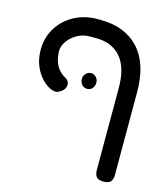

<svg xmlns="http://www.w3.org/2000/svg" viewBox="-110 -672 795 909"><g transform="rotate(15 287.5 -218.0)"><path d="M481 150Q454 150 445.5 137Q437 124 437 105V-298Q437 -396 394 -446.5Q351 -497 273 -497H243Q206 -497 177 -479.5Q148 -462 131.5 -435.5Q115 -409 119 -381Q122 -345 136.5 -319.5Q151 -294 182 -277Q203 -263 198 -240.5Q193 -218 164 -205Q150 -199 128.5 -208Q107 -217 85 -239.5Q63 -262 48.5 -295.5Q34 -329 33 -372Q32 -433 61 -481.5Q90 -530 141 -558Q192 -586 256 -586H270Q391 -586 458.5 -512.5Q526 -439 526 -301V106Q526 124 517.5 137Q509 150 481 150ZM293 -254Q277 -254 267 -265.5Q257 -277 257 -294Q257 -308 267.5 -319.5Q278 -331 293 -331Q307 -331 317.5 -320Q328 -309 328 -294Q328 -276 318 -265Q308 -254 293 -254Z"/></g></svg>

Font: Fredoka
Style: Regular
Weight: 400
Designer: Ben Nathan
Foundry: Milena B. Brandão, Ben Nathan
Version: Version 2.001